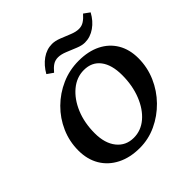

<svg xmlns="http://www.w3.org/2000/svg" viewBox="-198 -913 1080 1080"><g transform="rotate(-45 341.5 -373.0)"><path d="M309.6 8.8Q232.4 8.8 174.8 -20.5Q117.2 -49.8 85.9 -102.5Q54.7 -155.3 54.7 -225.6Q54.7 -297.9 83 -362.3Q111.3 -426.8 161.1 -476.1Q210.9 -525.4 275.4 -553.7Q339.8 -582 413.1 -582Q489.3 -582 544.9 -554.2Q600.6 -526.4 630.9 -475.1Q661.1 -423.8 661.1 -354.5Q661.1 -282.2 632.8 -216.8Q604.5 -151.4 554.7 -100.6Q504.9 -49.8 441.9 -20.5Q378.9 8.8 309.6 8.8ZM326.2 -55.7Q383.8 -55.7 429.7 -94.7Q475.6 -133.8 502.4 -201.2Q529.3 -268.6 529.3 -351.6Q529.3 -433.6 494.6 -479Q460 -524.4 396.5 -524.4Q338.9 -524.4 291.5 -484.9Q244.1 -445.3 216.3 -378.9Q188.5 -312.5 188.5 -229.5Q188.5 -149.4 226.1 -102.5Q263.7 -55.7 326.2 -55.7ZM618.2 -752 653.3 -726.6Q628.9 -681.6 591.3 -655.3Q553.7 -628.9 510.7 -628.9Q487.3 -628.9 457.5 -641.1Q427.7 -653.3 397.9 -665.5Q368.2 -677.7 344.7 -677.7Q321.3 -677.7 303.7 -666Q286.1 -654.3 267.6 -631.8L231.4 -657.2Q256.8 -702.1 293.9 -728.5Q331.1 -754.9 374 -754.9Q398.4 -754.9 428.2 -743.2Q458 -731.4 487.8 -719.2Q517.6 -707 541 -707Q563.5 -707 581.5 -718.8Q599.6 -730.5 618.2 -752Z"/></g></svg>

Font: Crimson Pro ExtraLight SemiBold
Style: Italic
Weight: 600
Italic angle: -12°
Version: Version 1.002